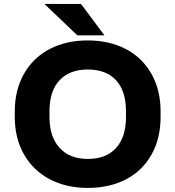

<svg xmlns="http://www.w3.org/2000/svg" viewBox="-20 -921 869 951"><path d="M775.4 -368.7V-341.8Q775.4 -234.9 730.2 -154.8Q685.1 -74.7 603.5 -32.5Q522 9.8 415 9.8Q309.6 9.8 227.8 -32.5Q146 -74.7 99.6 -154.8Q53.2 -234.9 53.2 -341.8V-368.7Q53.2 -475.6 99.1 -555.9Q145 -636.2 226.6 -678.5Q308.1 -720.7 414.1 -720.7Q521 -720.7 602.5 -678.5Q684.1 -636.2 729.7 -555.9Q775.4 -475.6 775.4 -368.7ZM604 -341.8V-369.6Q604 -470.7 554.7 -523.7Q505.4 -576.7 414.1 -576.7Q324.2 -576.7 274.7 -523.2Q225.1 -469.7 225.1 -369.6V-341.8Q225.1 -242.7 275.4 -188.2Q325.7 -133.8 415 -133.8Q505.9 -133.8 554.9 -188Q604 -242.2 604 -341.8ZM381.3 -901.4 497.1 -746.1H362.8L200.2 -901.4Z"/></svg>

Font: Bert Sans Black
Style: Regular
Weight: 900
Designer: Christian Robertson, Adam Twardoch, & Cristiano Sobral
Foundry: Google
Version: Version 12.135;January 10, 2020;FontCreator 12.0.0.2547 64-b